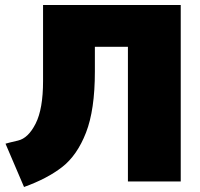

<svg xmlns="http://www.w3.org/2000/svg" viewBox="-20 -725 799 767"><path d="M2 -151Q11 -154 52 -163.5Q93 -173 122.5 -231.5Q152 -290 152 -401V-705H702V0H491V-538H359V-439Q359 -286 323.5 -195Q288 -104 228 -57.5Q168 -11 76 22Z"/></svg>

Font: Nunito Sans Heavy
Style: Regular
Weight: 400
Designer: Vernon Adams
Foundry: Vernon Adams
Version: Version 2.500